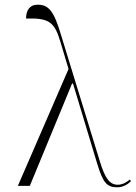

<svg xmlns="http://www.w3.org/2000/svg" viewBox="-20 -792 578 818"><path d="M56 0H107L287 -436H291L394 -95C418 -16 434 6 479 6C500 6 521 -3 538 -20L533 -27C522 -18 504 -5 482 -5C448 -5 428 -30 405 -106L240 -643C210 -745 187 -772 141 -772C105 -772 91 -746 91 -713C188 -716 212 -699 237 -615L272 -498Z"/></svg>

Font: Noto Serif Display SemiCondensed ExtraLight
Style: Regular
Weight: 200
Width: 4
Designer: Monotype Design Team
Foundry: Monotype Imaging Inc.
Version: Version 2.009